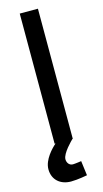

<svg xmlns="http://www.w3.org/2000/svg" viewBox="-137 -736 531 989"><g transform="rotate(-15 128.5 -242.0)"><path d="M80 0H85C63 19 15 68 15 119C15 176 56 210 112 210C149 210 199 200 199 200L189 122C189 122 156 127 144 127C125 127 113 111 113 92C113 60 169 6 175 0H177V-694H80Z"/></g></svg>

Font: TitilliumText22L
Style: 600 wt
Weight: 600
Designer: Campivisivi
Foundry: Campivisivi
Version: 1.000